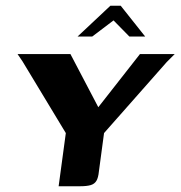

<svg xmlns="http://www.w3.org/2000/svg" viewBox="-20 -648 628 668"><path d="M184 0 209 -185 58 -435 41 -460H225L322 -275L467 -460H588L560 -432L342 -185L324 -51Q322 -30 315.5 -19Q309 -8 295.5 -4Q282 0 258 0ZM250 -521 364 -628H400L485 -521H430L375 -577L301 -521Z"/></svg>

Font: Genos Thin SemiBold
Style: Italic
Weight: 600
Italic angle: -8°
Version: Version 1.010